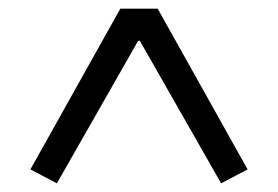

<svg xmlns="http://www.w3.org/2000/svg" viewBox="-20 -718 640 442"><path d="M550 -328 489 -296 302 -624H298L111 -296L50 -328L257 -698H343Z"/></svg>

Font: Aneliza
Style: Regular
Weight: 400
Designer: Mike Abbink, Paul van der Laan, Pieter van Rosmalen
Foundry: Bold Monday
Version: Version 3.0